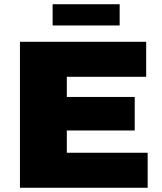

<svg xmlns="http://www.w3.org/2000/svg" viewBox="-20 -885 762 905"><path d="M544 -865V-765H228V-865ZM676 0H74V-688H669V-523H295V-428H615V-270H295V-165H676Z"/></svg>

Font: Archicoco
Style: Regular
Weight: 400
Designer: Hector Gatti
Foundry: Hector Gatti
Version: 1.002